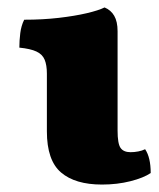

<svg xmlns="http://www.w3.org/2000/svg" viewBox="-20 -487 427 516"><path d="M254 9Q182 9 144 -23.5Q106 -56 106 -134V-289Q106 -312 100 -326.5Q94 -341 78 -348.5Q62 -356 32 -359Q32 -378 34.5 -398Q37 -418 45 -434Q95 -434 138 -439Q181 -444 213 -451.5Q245 -459 261 -467Q278 -460 287 -444.5Q296 -429 296 -403V-136Q296 -101 304 -89.5Q312 -78 331 -78Q341 -78 351.5 -80Q362 -82 370 -86Q385 -64 385 -22Q366 -9 330.5 0Q295 9 254 9Z"/></svg>

Font: Vollkorn Black
Style: Regular
Weight: 900
Designer: Friedrich Althausen
Foundry: Friedrich Althausen
Version: Version 5.000